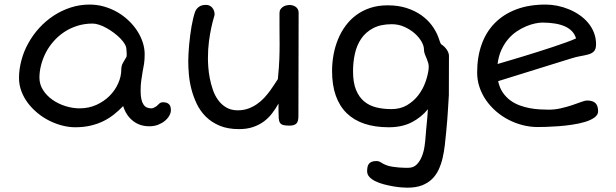

<svg xmlns="http://www.w3.org/2000/svg" viewBox="-20 -556 2752 858"><path d="M64.9 -208Q64.9 -246.1 75.9 -287.4Q86.9 -328.6 107.4 -364.3Q127 -399.9 155.5 -431.2Q184.1 -462.4 219.2 -485.6Q254.4 -508.8 295.2 -522.2Q335.9 -535.6 380.4 -535.6Q414.1 -535.6 445.3 -526.6Q476.6 -517.6 503.9 -502Q531.2 -486.3 554 -464.8Q576.7 -443.4 592.8 -418.7Q608.9 -394 617.7 -367.2Q626.5 -340.3 626.5 -313.5Q626.5 -289.6 623.8 -271.2Q621.1 -252.9 617.2 -234.9Q614.3 -216.3 611.3 -196.5Q608.4 -176.8 608.4 -150.4Q608.4 -127.4 611.8 -112.5Q615.2 -97.7 621.6 -88.4Q627.9 -79.1 637 -75.4Q646 -71.8 657.2 -71.8Q660.2 -71.8 664.6 -73.5Q668.9 -75.2 672.9 -77.4Q676.8 -79.6 679.7 -81.8Q682.6 -84 683.6 -85.4Q689 -90.8 694.1 -95Q699.2 -99.1 708 -99.1Q725.6 -99.1 734.6 -90.8Q743.7 -82.5 743.7 -63.5Q743.7 -51.8 736.6 -39.1Q729.5 -26.4 716.8 -15.9Q704.1 -5.4 686.5 1.5Q668.9 8.3 647.5 8.3Q604.5 8.3 574 -15.9Q543.5 -40 530.3 -82Q512.2 -63 490.7 -45.7Q469.2 -28.3 443.4 -15.4Q417.5 -2.4 386 5.1Q354.5 12.7 316.4 12.7Q287.6 12.7 257.6 4.9Q227.5 -2.9 199.5 -17.1Q171.4 -31.2 147 -51.5Q122.6 -71.8 104.2 -96.2Q85.9 -120.6 75.4 -148.9Q64.9 -177.2 64.9 -208ZM156.2 -209Q156.2 -178.7 172.6 -153.3Q189 -127.9 214.8 -109.9Q240.7 -91.8 272.7 -81.8Q304.7 -71.8 335.4 -71.8Q376.5 -71.8 410.9 -87.4Q445.3 -103 470 -127.9Q494.6 -152.8 508.3 -183.8Q522 -214.8 522 -245.1Q522 -262.2 529.5 -275.1Q537.1 -288.1 543.9 -299.8Q545.9 -302.2 546.1 -307.4Q546.4 -312.5 546.1 -318.1Q545.9 -323.7 545.4 -328.6Q544.9 -333.5 544.9 -335.4Q544.9 -346.2 537.6 -358.9Q530.3 -371.6 517.8 -384.3Q505.4 -397 489.5 -408.9Q473.6 -420.9 457 -430.2Q440.4 -439.5 423.8 -445.1Q407.2 -450.7 394 -450.7Q356.9 -450.7 325 -440.4Q293 -430.2 266.6 -412.6Q240.2 -395 219.5 -371.3Q198.7 -347.7 184.8 -320.8Q170.9 -293.9 163.6 -265.1Q156.2 -236.3 156.2 -209Z M821.3 -281.7Q821.3 -296.9 822.3 -315.9Q823.2 -335 825.2 -355.5Q827.1 -376 829.8 -397.2Q832.5 -418.5 835.9 -438.2Q839.4 -458 843.5 -474.9Q847.7 -491.7 852.1 -503.9Q857.4 -517.1 869.1 -525.6Q880.9 -534.2 900.4 -534.2Q918 -534.2 928.5 -521.5Q939 -508.8 939 -491.2Q939 -488.3 934.3 -472.9Q929.7 -457.5 924.1 -431.9Q918.5 -406.2 913.8 -371.3Q909.2 -336.4 909.2 -294.9Q909.2 -278.8 910.9 -255.4Q912.6 -231.9 917.5 -206.3Q922.4 -180.7 931.2 -155Q939.9 -129.4 954.8 -108.9Q969.7 -88.4 991.2 -75.7Q1012.7 -63 1042.5 -63Q1067.9 -63 1089.4 -70.8Q1110.8 -78.6 1128.7 -91.1Q1146.5 -103.5 1160.9 -119.1Q1175.3 -134.8 1186.8 -150.4Q1198.2 -166 1206.8 -179.7Q1215.3 -193.4 1221.7 -202.6Q1224.6 -231 1226.1 -252.7Q1227.5 -274.4 1228.3 -292.5Q1229 -310.5 1229.2 -326.4Q1229.5 -342.3 1229.5 -359.1Q1229.5 -376 1229.2 -395.3Q1229 -414.6 1229 -439.5V-497.6Q1229 -507.8 1233.6 -514.6Q1238.3 -521.5 1245.1 -525.9Q1252 -530.3 1260.3 -532Q1268.6 -533.7 1275.4 -533.7Q1281.2 -533.7 1288.1 -531.7Q1294.9 -529.8 1300.8 -525.9Q1306.6 -522 1310.5 -515.4Q1314.5 -508.8 1314.5 -500L1313.5 -36.6Q1313.5 -11.7 1303.7 -3.2Q1293.9 5.4 1273.9 5.4Q1255.9 5.4 1245.8 2.7Q1235.8 0 1231.2 -7.3Q1226.6 -14.6 1225.6 -27.3Q1224.6 -40 1224.6 -60.1V-93.3Q1211.9 -70.3 1196 -49.6Q1180.2 -28.8 1159.2 -13.2Q1138.2 2.4 1110.8 11.7Q1083.5 21 1048.3 21Q997.6 21 961.2 5.6Q924.8 -9.8 899.7 -34.9Q874.5 -60.1 859.1 -92.3Q843.8 -124.5 835.2 -158.2Q826.7 -191.9 824 -224.1Q821.3 -256.3 821.3 -281.7Z M1463.9 -238.8Q1463.9 -275.4 1470.5 -311.5Q1477.1 -347.7 1490.5 -380.4Q1503.9 -413.1 1524.4 -440.9Q1544.9 -468.8 1572.5 -489Q1600.1 -509.3 1635 -520.8Q1669.9 -532.2 1712.4 -532.2Q1759.3 -532.2 1796.6 -520.3Q1834 -508.3 1862.1 -488.5Q1890.1 -468.8 1909.2 -443.4Q1928.2 -418 1938.5 -390.6Q1943.8 -376 1946.5 -367.9Q1949.2 -359.9 1952.1 -357.9Q1968.3 -347.2 1977.3 -333Q1986.3 -318.8 1986.3 -306.2L1985.8 -130.9Q1983.9 -103 1981.7 -63.7Q1979.5 -24.4 1974.1 31.7Q1971.2 62 1967.8 92.3Q1964.4 122.6 1957.8 150.6Q1951.2 178.7 1939.9 202.6Q1928.7 226.6 1910.4 244.4Q1892.1 262.2 1865.2 272.5Q1838.4 282.7 1800.3 282.7Q1791.5 282.7 1774.7 281.5Q1757.8 280.3 1737.8 276.9Q1717.8 273.4 1697 268.1Q1676.3 262.7 1659.2 254.6Q1642.1 246.6 1631.3 235.4Q1620.6 224.1 1620.6 209Q1620.6 199.7 1622.1 191.4Q1623.5 183.1 1627.9 177Q1632.3 170.9 1640.6 167.2Q1648.9 163.6 1662.6 163.6Q1672.9 163.6 1682.9 170.2Q1692.9 176.8 1705.1 181.6Q1717.3 186.5 1733.2 189Q1749 191.4 1763.7 192.6Q1778.3 193.8 1789.6 193.8Q1800.8 193.8 1804.7 193.8Q1827.1 193.8 1841.6 179.7Q1856 165.5 1864.7 144.3Q1873.5 123 1877.2 97.7Q1880.9 72.3 1882.3 49.3Q1882.8 38.6 1884.3 24.4Q1885.7 10.3 1887.2 -5.6Q1888.7 -21.5 1890.1 -37.6Q1891.6 -53.7 1892.1 -67.9Q1862.8 -31.7 1819.8 -9.5Q1776.9 12.7 1717.3 12.7Q1656.2 12.7 1609.1 -2.9Q1562 -18.6 1529.8 -49.8Q1497.6 -81.1 1480.7 -128.2Q1463.9 -175.3 1463.9 -238.8ZM1557.6 -237.8Q1557.6 -187 1571 -154.3Q1584.5 -121.6 1607.7 -102.5Q1630.9 -83.5 1662.1 -75.9Q1693.4 -68.4 1729 -68.4Q1769.5 -68.4 1799.3 -86.2Q1829.1 -104 1849.6 -130.9Q1870.1 -157.7 1881.3 -189.5Q1892.6 -221.2 1895.5 -249Q1897 -262.7 1894 -273.2Q1891.1 -283.7 1887.2 -293Q1882.3 -303.7 1878.4 -314.2Q1874.5 -324.7 1874.5 -335.9Q1874.5 -351.1 1863.5 -370.4Q1852.5 -389.6 1833.3 -406.7Q1814 -423.8 1787.6 -435.8Q1761.2 -447.8 1731 -447.8Q1680.7 -447.8 1647.2 -429.9Q1613.8 -412.1 1594 -382.8Q1574.2 -353.5 1565.9 -315.7Q1557.6 -277.8 1557.6 -237.8Z M2112.3 -231.9Q2112.3 -301.3 2132.3 -357.4Q2152.3 -413.6 2191.4 -453.1Q2230.5 -492.7 2287.4 -514.2Q2344.2 -535.6 2418.5 -535.6Q2443.8 -535.6 2470.5 -530.3Q2497.1 -524.9 2522 -514.6Q2546.9 -504.4 2569.1 -489.3Q2591.3 -474.1 2607.9 -454.3Q2624.5 -434.6 2634 -410.4Q2643.6 -386.2 2643.6 -357.9Q2643.6 -335.9 2633.8 -326.2Q2624 -316.4 2607.9 -312.5Q2593.8 -308.6 2575 -305.4Q2556.2 -302.2 2532.7 -294.9L2206.1 -193.4Q2212.4 -163.6 2226.8 -142.6Q2241.2 -121.6 2260.5 -107.4Q2279.8 -93.3 2302.5 -85Q2325.2 -76.7 2348.1 -72.5Q2371.1 -68.4 2392.8 -67.1Q2414.6 -65.9 2432.1 -65.9Q2460 -65.9 2487.3 -72.3Q2514.6 -78.6 2537.6 -86.4Q2560.5 -94.2 2577.9 -100.6Q2595.2 -106.9 2603 -106.9Q2628.9 -106.9 2640.9 -95.2Q2652.8 -83.5 2652.8 -58.6Q2652.8 -42.5 2636.5 -30.8Q2620.1 -19 2594.2 -11.2Q2568.4 -3.4 2536.9 1.2Q2505.4 5.9 2475.3 8.1Q2445.3 10.3 2420.4 11Q2395.5 11.7 2382.8 11.7Q2349.1 11.7 2315.7 3.2Q2282.2 -5.4 2252.2 -21Q2222.2 -36.6 2196.5 -58.8Q2170.9 -81.1 2152.1 -108.2Q2133.3 -135.3 2122.8 -166.5Q2112.3 -197.8 2112.3 -231.9ZM2203.6 -270Q2226.6 -276.9 2256.3 -285.6Q2286.1 -294.4 2319.1 -304.4Q2352.1 -314.5 2386 -325.2Q2419.9 -335.9 2451.4 -346.4Q2482.9 -356.9 2509.5 -366.5Q2536.1 -376 2554.2 -384.3Q2548.8 -402.8 2536.1 -416.3Q2523.4 -429.7 2504.2 -438.2Q2484.9 -446.8 2459.5 -450.9Q2434.1 -455.1 2403.8 -455.1Q2390.1 -455.1 2371.3 -451.2Q2352.5 -447.3 2331.8 -438.7Q2311 -430.2 2289.8 -416Q2268.6 -401.9 2251 -381.3Q2233.4 -360.8 2220.7 -333.3Q2208 -305.7 2203.6 -270Z"/></svg>

Font: Short Stack
Style: Regular
Weight: 400
Designer: James Grieshaber
Foundry: James Grieshaber
Version: Version 1.002